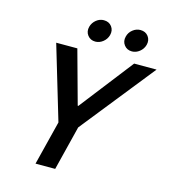

<svg xmlns="http://www.w3.org/2000/svg" viewBox="-124 -962 939 1061"><g transform="rotate(15 345.0 -431.5)"><path d="M178.3 0 241.7 -252.5 115.8 -675H236.7L320.8 -369.2H324.2L561.7 -675H690L354.2 -254.2L290.8 0ZM531.7 -736.7Q503.3 -736.7 487.1 -757.9Q470.8 -779.2 478.3 -807.5Q484.2 -831.7 504.2 -847.5Q524.2 -863.3 547.5 -863.3Q577.5 -863.3 593.3 -842.1Q609.2 -820.8 601.7 -792.5Q595 -768.3 575 -752.5Q555 -736.7 531.7 -736.7ZM322.5 -736.7Q294.2 -736.7 277.9 -757.9Q261.7 -779.2 269.2 -807.5Q275.8 -831.7 295.4 -847.5Q315 -863.3 338.3 -863.3Q368.3 -863.3 384.2 -842.1Q400 -820.8 392.5 -792.5Q385.8 -768.3 365.8 -752.5Q345.8 -736.7 322.5 -736.7Z"/></g></svg>

Font: Funnel Sans Medium
Style: Italic
Weight: 500
Italic angle: -14.036°
Version: Version 1.000; Beta; Release 5; Build 24; ttfautohint (v1.8.